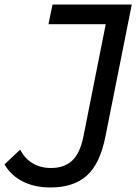

<svg xmlns="http://www.w3.org/2000/svg" viewBox="-81 -720 614 848"><path d="M-61 6 8 -59Q28 -20 63 1Q98 22 144 22Q202 22 237 -10Q272 -42 287 -115L386 -613H133L151 -700H501L385 -119Q361 4 302 56Q243 108 142 108Q71 108 18.5 81Q-34 54 -61 6Z"/></svg>

Font: Montserrat Alternates Medium
Style: Italic
Weight: 500
Italic angle: -11.3°
Designer: Julieta Ulanovsky
Foundry: Julieta Ulanovsky
Version: Version 7.200